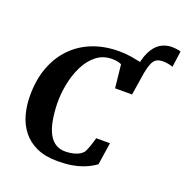

<svg xmlns="http://www.w3.org/2000/svg" viewBox="-154 -1026 1131 1173"><g transform="rotate(20 412.0 -439.0)"><path d="M630.5 -604 602.5 -670.5Q611.5 -752.5 635 -799.5Q658.5 -846.5 691.8 -866.5Q725 -886.5 763.5 -886.5Q780.5 -886.5 796 -884.5Q811.5 -882.5 823.5 -878.5L809 -774Q795 -779 778.2 -782.2Q761.5 -785.5 745 -785.5Q718 -785.5 701.8 -775.5Q685.5 -765.5 675.5 -741Q665.5 -716.5 657 -673ZM344.5 8Q264 8 208.2 -17.8Q152.5 -43.5 117.8 -88Q83 -132.5 67.2 -189.8Q51.5 -247 51.5 -310Q51 -413 81.2 -494.8Q111.5 -576.5 167.2 -634Q223 -691.5 300.2 -721.8Q377.5 -752 471.5 -752Q514 -752 551.2 -745.8Q588.5 -739.5 617.8 -733Q647 -726.5 665.5 -724.5L635 -530.5H524.5L508.5 -681.5Q500.5 -685 491.8 -687.5Q483 -690 472.5 -691.5Q462 -693 448.5 -693Q388.5 -693 345.2 -658.5Q302 -624 274.8 -568.2Q247.5 -512.5 235 -446.5Q222.5 -380.5 224 -318Q226 -259 234.8 -212Q243.5 -165 260.8 -132Q278 -99 304.8 -81.2Q331.5 -63.5 369.5 -63.5Q382.5 -63.5 402.5 -66Q422.5 -68.5 443.8 -76.5Q465 -84.5 482 -102Q488 -110.5 493.2 -122.2Q498.5 -134 503.2 -147.8Q508 -161.5 512.5 -176Q517 -190.5 520.5 -204.5H610L588 -59.5Q574 -49.5 553.5 -38Q533 -26.5 504 -15.8Q475 -5 435.8 1.5Q396.5 8 344.5 8Z"/></g></svg>

Font: Merriweather 24pt ExtraBold
Style: Italic
Weight: 800
Italic angle: -7.8°
Version: Version 2.101